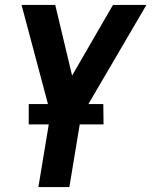

<svg xmlns="http://www.w3.org/2000/svg" viewBox="-20 -550 616 775"><path d="M135 205H260L307 -79L571 -530H436L271 -245L203 -530H67L184 -91ZM96 -48H398L397 -130H96Z"/></svg>

Font: Iosevka Sparkle Oblique
Style: Bold
Weight: 700
Italic angle: -9°
Designer: Belleve Invis
Foundry: Belleve Invis
Version: Version 4.5.0; ttfautohint (v1.8.3)